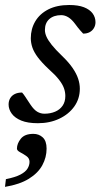

<svg xmlns="http://www.w3.org/2000/svg" viewBox="-30 -470 398 748"><path d="M56 -109.5Q62.5 -102.5 69 -92.2Q75.5 -82 89 -62Q102.5 -42 115.5 -34.5Q128.5 -27 143 -27Q166 -27 184.5 -34.8Q203 -42.5 213.8 -58Q224.5 -73.5 224.5 -96Q224.5 -111.5 219 -126.8Q213.5 -142 199.5 -160Q185.5 -178 158.5 -202Q132.5 -226.5 117.5 -246.5Q102.5 -266.5 96.2 -284.8Q90 -303 90 -321Q90 -357.5 107.5 -387Q125 -416.5 158.5 -433.5Q192 -450.5 239.5 -450.5Q274.5 -450.5 297 -441.8Q319.5 -433 330.8 -417.8Q342 -402.5 342 -383.5Q342 -371 336 -360.8Q330 -350.5 319.5 -344.8Q309 -339 294 -339Q289 -344.5 282 -352.2Q275 -360 262.5 -377Q249.5 -394.5 236 -402.8Q222.5 -411 208.5 -411Q179.5 -411 162.2 -395.8Q145 -380.5 145 -353Q145 -341 151 -327.2Q157 -313.5 171.5 -295.2Q186 -277 212 -252Q238 -227 253 -205Q268 -183 274.5 -163.2Q281 -143.5 281 -124.5Q281 -85.5 259.5 -55.2Q238 -25 201 -7.5Q164 10 117.5 10Q78 10 53 -0.2Q28 -10.5 15.8 -27.2Q3.5 -44 3.5 -63Q3.5 -76.5 9.5 -87Q15.5 -97.5 27.2 -103.5Q39 -109.5 56 -109.5ZM36 109Q36 89.5 51 70.5Q66 51.5 100 51.5Q121.5 51.5 136.5 65.2Q151.5 79 151.5 109Q151.5 143 135 173.5Q118.5 204 82.8 226.2Q47 248.5 -10.5 258L-7 228Q30 220.5 49.8 210Q69.5 199.5 77.2 186.8Q85 174 85 160.5Q85 146.5 72.8 138Q60.5 129.5 48.2 123Q36 116.5 36 109Z"/></svg>

Font: Newsreader 16pt 16pt
Style: Italic
Weight: 400
Italic angle: -17°
Version: Version 1.003